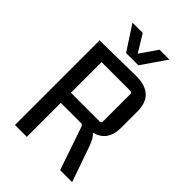

<svg xmlns="http://www.w3.org/2000/svg" viewBox="-241 -922 1019 1019"><g transform="rotate(45 268.0 -412.5)"><path d="M220 -687 130 -825H207L266 -728L333 -825H407L312 -687ZM162 0H73V-635L340 -639Q482 -641 482 -510V-387Q482 -287 394 -263Q414 -249 431 -203L502 0H412L329 -243Q325 -255 313 -255H162ZM377 -561H162V-331H377Q390 -331 390 -344V-549Q390 -561 377 -561Z"/></g></svg>

Font: Gemunu Libre Medium
Style: Regular
Weight: 500
Designer: Puspanada Ekanayake, Sola Matas, Pathum Egodawatta, Kosala Senevirathne
Foundry: mooniak
Version: Version 1.100